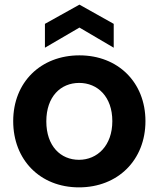

<svg xmlns="http://www.w3.org/2000/svg" viewBox="-20 -801 685 829"><path d="M321 -111C242 -111 180 -170 180 -277C180 -384 242 -443 322 -443C401 -443 465 -384 465 -278C465 -172 400 -111 321 -111ZM321 8C489 8 608 -110 608 -278C608 -445 490 -562 323 -562C156 -562 37 -446 37 -278C37 -111 153 8 321 8ZM471 -595V-698L323 -781L174 -698V-595L323 -682Z"/></svg>

Font: Matrixport Bold
Style: Regular
Weight: 600
Designer: Ninad Kale (Devanagari), Jonny Pinhorn (Latin)
Foundry: Indian Type Foundry
Version: Version 2.000;PS 1.0;hotconv 1.0.79;makeotf.lib2.5.61930; tt